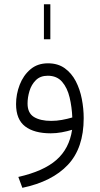

<svg xmlns="http://www.w3.org/2000/svg" viewBox="-20 -626 470 905"><path d="M187 -440.9V-606H217.3V-440.9ZM374.5 -68.8Q374.5 71.8 300 150.9Q225.6 230 85.4 259.3L66.4 208Q185.1 181.2 245.8 127.9Q306.6 74.7 319.8 -14.2Q297.4 -7.3 271 -2.4Q244.6 2.4 219.2 2.4Q141.1 2.4 98.4 -30.3Q55.7 -63 55.7 -135.3Q55.7 -182.1 72.8 -226.3Q89.8 -270.5 123.3 -299.1Q156.7 -327.6 206.1 -327.6Q252.9 -327.6 285.2 -304.4Q317.4 -281.2 337.2 -243.2Q356.9 -205.1 365.7 -159.4Q374.5 -113.8 374.5 -68.8ZM221.7 -56.2Q246.6 -56.2 272 -60.8Q297.4 -65.4 320.8 -72.3Q318.8 -121.6 308.1 -166.7Q297.4 -211.9 272.7 -240.5Q248 -269 205.1 -269Q169.9 -269 148.9 -248Q127.9 -227.1 118.9 -196.8Q109.9 -166.5 109.9 -138.2Q109.9 -93.3 139.9 -74.7Q169.9 -56.2 221.7 -56.2Z"/></svg>

Font: Vazirmatn UI FD ExtraLight
Style: Regular
Weight: 200
Designer: Saber Rastikerdar
Foundry: Saber Rastikerdar
Version: Version 33.003